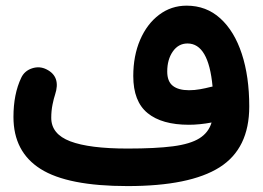

<svg xmlns="http://www.w3.org/2000/svg" viewBox="-20 -584 908 662"><path d="M26.4 -180.7Q26.4 -259.8 53.2 -315.9Q64.5 -339.8 90.6 -348.4Q116.7 -356.9 140.6 -344.7Q190.4 -319.8 169.9 -257.8Q165.5 -245.1 161.1 -223.4Q156.7 -201.7 156.7 -177.7Q156.7 -121.6 222.4 -96.7Q288.1 -71.8 419.9 -71.8Q516.6 -71.8 576.4 -79.6Q636.2 -87.4 667.7 -107.2Q699.2 -127 709.5 -161.6Q668 -153.8 631.3 -153.8Q538.1 -153.8 488.8 -194.1Q439.5 -234.4 439.5 -321.8Q439.5 -391.6 463.1 -446.5Q486.8 -501.5 528.6 -533Q570.3 -564.5 623.5 -564.5Q691.4 -564.5 739.7 -520.5Q788.1 -476.6 813.7 -398.4Q839.4 -320.3 839.4 -216.8Q839.4 -71.8 737.1 -7.1Q634.8 57.6 419.9 57.6Q213.4 57.6 119.9 -1.5Q26.4 -60.5 26.4 -180.7ZM556.6 -337.4Q556.6 -303.2 575.9 -288.1Q595.2 -272.9 631.8 -272.9Q650.9 -272.9 670.2 -276.4Q689.5 -279.8 706.1 -284.2Q709.5 -285.2 712.9 -285.6Q699.2 -434.1 626.5 -434.1Q595.2 -434.1 575.9 -406.5Q556.6 -378.9 556.6 -337.4Z"/></svg>

Font: Mikhak-FD Bold
Style: Regular
Weight: 700
Designer: Amin Abedi
Version: Version 3.3